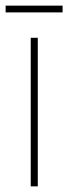

<svg xmlns="http://www.w3.org/2000/svg" viewBox="-38 -661 242 681"><path d="M184 -641H-18V-617H184ZM96 0V-527H71V0Z"/></svg>

Font: Noto Sans Malayalam ExtraCondensed Thin
Style: Regular
Weight: 100
Width: 2
Designer: Jelle Bosma - Monotype Design Team
Foundry: Monotype Imaging Inc.
Version: Version 2.104